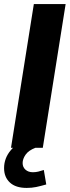

<svg xmlns="http://www.w3.org/2000/svg" viewBox="-22 -725 342 942"><path d="M32 0 144 -705H300L188 0ZM109 197Q55 197 26.5 170.5Q-2 144 -2 100Q-2 51 31 12Q64 -27 114 -45L152 0Q118 13 103.5 34Q89 55 89 75Q89 95 103 107.5Q117 120 139 120Q153 120 165.5 117Q178 114 193 109L205 180Q177 188 155.5 192.5Q134 197 109 197Z"/></svg>

Font: Mulish ExtraBold
Style: Italic
Weight: 800
Italic angle: -9°
Designer: Vernon Adams
Foundry: Vernon Adams
Version: Version 3.603; ttfautohint (v1.8.3)